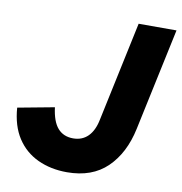

<svg xmlns="http://www.w3.org/2000/svg" viewBox="-80 -774 813 859"><g transform="rotate(10 326.5 -345.0)"><path d="M280 10Q206 10 147 -17.5Q88 -45 52.5 -99.5Q17 -154 11 -236L177 -267Q185 -203 211 -173.5Q237 -144 281 -144Q322 -144 348.5 -170.5Q375 -197 385 -248L481 -700H653L554 -235Q530 -122 462 -56Q394 10 280 10Z"/></g></svg>

Font: Red Hat Mono
Style: Italic
Weight: 300
Italic angle: -12°
Monospace: yes
Designer: Pentagram, MCKL
Foundry: Pentagram, MCKL
Version: Version 1.023